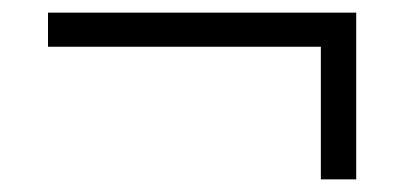

<svg xmlns="http://www.w3.org/2000/svg" viewBox="-20 -436 640 304"><path d="M488 -152V-362H56V-416H544V-152Z"/></svg>

Font: Nunito Sans 7pt Light
Style: Regular
Weight: 300
Designer: Vernon Adams
Foundry: Vernon Adams
Version: Version 3.101;gftools[0.9.27]